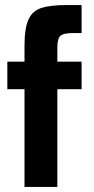

<svg xmlns="http://www.w3.org/2000/svg" viewBox="-20 -740 374 760"><path d="M77 0V-560Q77 -629 93 -663.5Q109 -698 145.5 -709Q182 -720 242 -720H303V-609H267Q231 -609 219 -598Q207 -587 207 -552V0ZM9 -387V-496H303V-387Z"/></svg>

Font: Host Grotesk Light
Style: Bold
Weight: 700
Version: Version 1.003